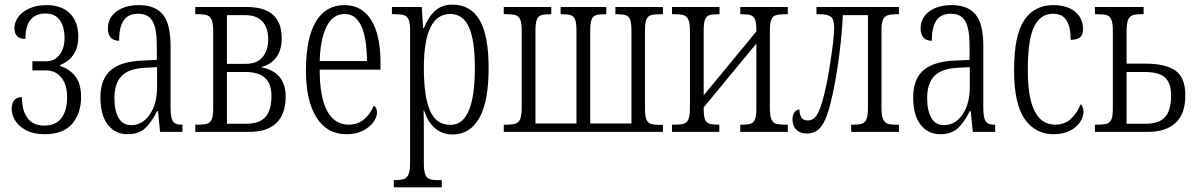

<svg xmlns="http://www.w3.org/2000/svg" viewBox="-20 -566 5146 824"><path d="M30 -99Q30 -123 41 -136Q52 -149 74 -149Q74 -92 98 -59.5Q122 -27 170 -27Q219 -27 243.5 -59Q268 -91 268 -150Q268 -203 243 -233.5Q218 -264 176 -264H119V-303H177Q215 -303 236 -331Q257 -359 257 -403Q257 -450 237 -479Q217 -508 176 -508Q89 -508 89 -399Q42 -399 42 -446Q42 -470 58 -492.5Q74 -515 105 -529.5Q136 -544 180 -544Q245 -544 280.5 -508Q316 -472 316 -410Q316 -318 238 -287V-283Q280 -269 304 -237.5Q328 -206 328 -150Q328 -80 290 -35Q252 10 171 10Q124 10 92 -7Q60 -24 45 -49Q30 -74 30 -99Z M411 -148Q411 -226 454.5 -264Q498 -302 589 -306L653 -309V-372Q653 -442 635 -474.5Q617 -507 573 -507Q530 -507 510.5 -478Q491 -449 491 -391Q468 -391 455.5 -404.5Q443 -418 443 -444Q443 -489 479.5 -516.5Q516 -544 577 -544Q646 -544 679 -503.5Q712 -463 712 -369V-108Q712 -75 716.5 -59Q721 -43 731 -37Q741 -31 761 -31H763V0H667L658 -89H654Q629 -39 601.5 -14.5Q574 10 527 10Q475 10 443 -30.5Q411 -71 411 -148ZM654 -191V-278L600 -275Q531 -271 501 -239Q471 -207 471 -145Q471 -91 489 -60Q507 -29 543 -29Q592 -29 623 -75Q654 -121 654 -191Z M818 -31H830Q857 -31 870 -35.5Q883 -40 889 -55Q895 -70 895 -102V-432Q895 -464 889 -479.5Q883 -495 870 -500Q857 -505 830 -505H818V-536H1039Q1189 -536 1189 -402Q1189 -350 1165 -319Q1141 -288 1103 -279V-277Q1206 -256 1206 -151Q1206 -77 1166.5 -38.5Q1127 0 1050 0H818ZM1035 -292Q1083 -292 1107 -321Q1131 -350 1131 -397Q1131 -446 1106.5 -473.5Q1082 -501 1032 -501H954V-292ZM1037 -35Q1094 -35 1119.5 -64.5Q1145 -94 1145 -154Q1145 -207 1117 -232Q1089 -257 1034 -257H954V-35Z M1293 -263Q1293 -402 1335.5 -473Q1378 -544 1458 -544Q1533 -544 1573 -480Q1613 -416 1613 -298V-267H1352Q1352 -149 1384 -90Q1416 -31 1476 -31Q1515 -31 1542 -53.5Q1569 -76 1584 -112Q1598 -105 1598 -84Q1598 -64 1582.5 -42Q1567 -20 1537.5 -5Q1508 10 1466 10Q1384 10 1338.5 -61.5Q1293 -133 1293 -263ZM1555 -304Q1553 -506 1459 -506Q1409 -506 1382 -453Q1355 -400 1352 -304Z M1670 207H1675Q1701 207 1714 202Q1727 197 1733.5 181.5Q1740 166 1740 133V-434Q1740 -466 1734 -481Q1728 -496 1715 -500.5Q1702 -505 1674 -505H1662V-536H1790L1796 -445H1799Q1818 -493 1847 -519.5Q1876 -546 1922 -546Q1999 -546 2038 -480.5Q2077 -415 2077 -274Q2077 -130 2037 -59.5Q1997 11 1923 11Q1835 11 1800 -91H1798Q1799 -64 1799 24V136Q1799 167 1805 182.5Q1811 198 1824 202.5Q1837 207 1862 207H1876V238H1670ZM2018 -276Q2018 -393 1992.5 -449.5Q1967 -506 1912 -506Q1799 -506 1799 -274Q1799 -154 1825 -92Q1851 -30 1914 -30Q2018 -30 2018 -276Z M2142 -31H2155Q2181 -31 2194 -36Q2207 -41 2213 -56.5Q2219 -72 2219 -104V-434Q2219 -466 2213 -481Q2207 -496 2194 -500.5Q2181 -505 2155 -505H2142V-536H2346V-505H2342Q2315 -505 2302 -500.5Q2289 -496 2283.5 -481Q2278 -466 2278 -434V-36H2454V-433Q2454 -466 2448.5 -481Q2443 -496 2430.5 -500.5Q2418 -505 2392 -505H2386V-536H2582V-505H2576Q2549 -505 2536.5 -500.5Q2524 -496 2518.5 -481Q2513 -466 2513 -434V-36H2690V-434Q2690 -466 2684.5 -481Q2679 -496 2666 -500.5Q2653 -505 2627 -505H2621V-536H2825V-505H2814Q2786 -505 2772.5 -500.5Q2759 -496 2753.5 -481Q2748 -466 2748 -434V-103Q2748 -70 2753.5 -55Q2759 -40 2772 -35Q2785 -30 2812 -30H2825V0H2142Z M2864 -31H2876Q2903 -31 2916 -35.5Q2929 -40 2935 -55.5Q2941 -71 2941 -103V-433Q2941 -465 2935 -480Q2929 -495 2916 -500Q2903 -505 2876 -505H2864V-536H3068V-505H3063Q3036 -505 3023.5 -500.5Q3011 -496 3005.5 -481.5Q3000 -467 3000 -436V-157L3226 -431V-437Q3226 -467 3220.5 -481.5Q3215 -496 3202.5 -500.5Q3190 -505 3164 -505H3157V-536H3361V-505H3351Q3323 -505 3309.5 -500.5Q3296 -496 3290 -481Q3284 -466 3284 -433V-103Q3284 -71 3290 -55.5Q3296 -40 3309.5 -35.5Q3323 -31 3351 -31H3361V0H3157V-31H3164Q3190 -31 3202.5 -35.5Q3215 -40 3220.5 -54.5Q3226 -69 3226 -101V-379L3000 -105V-99Q3000 -68 3005.5 -54Q3011 -40 3023.5 -35.5Q3036 -31 3063 -31H3067V0H2864Z M3381 -54Q3381 -73 3390 -84.5Q3399 -96 3411 -96Q3411 -76 3419 -62.5Q3427 -49 3446 -49Q3464 -49 3477 -61.5Q3490 -74 3502.5 -110Q3515 -146 3530 -218Q3539 -265 3549.5 -339.5Q3560 -414 3560 -446Q3560 -483 3546 -494Q3532 -505 3496 -505H3484V-536H3838V-505H3828Q3803 -505 3789.5 -500.5Q3776 -496 3769.5 -481.5Q3763 -467 3763 -437V-102Q3763 -71 3769.5 -55.5Q3776 -40 3789 -35.5Q3802 -31 3827 -31H3838V0H3633V-31H3642Q3667 -31 3680 -35.5Q3693 -40 3699 -55.5Q3705 -71 3705 -102V-501H3597Q3594 -424 3581.5 -328Q3569 -232 3552 -155Q3538 -92 3523.5 -57.5Q3509 -23 3490 -8Q3471 7 3442 7Q3414 7 3397.5 -9.5Q3381 -26 3381 -54Z M3899 -148Q3899 -226 3942.5 -264Q3986 -302 4077 -306L4141 -309V-372Q4141 -442 4123 -474.5Q4105 -507 4061 -507Q4018 -507 3998.5 -478Q3979 -449 3979 -391Q3956 -391 3943.5 -404.5Q3931 -418 3931 -444Q3931 -489 3967.5 -516.5Q4004 -544 4065 -544Q4134 -544 4167 -503.5Q4200 -463 4200 -369V-108Q4200 -75 4204.5 -59Q4209 -43 4219 -37Q4229 -31 4249 -31H4251V0H4155L4146 -89H4142Q4117 -39 4089.5 -14.5Q4062 10 4015 10Q3963 10 3931 -30.5Q3899 -71 3899 -148ZM4142 -191V-278L4088 -275Q4019 -271 3989 -239Q3959 -207 3959 -145Q3959 -91 3977 -60Q3995 -29 4031 -29Q4080 -29 4111 -75Q4142 -121 4142 -191Z M4332 -264Q4332 -416 4376 -480Q4420 -544 4499 -544Q4560 -544 4594 -516Q4628 -488 4628 -441Q4628 -416 4615 -405.5Q4602 -395 4575 -395Q4575 -449 4557.5 -478Q4540 -507 4499 -507Q4446 -507 4418.5 -452.5Q4391 -398 4391 -265Q4391 -146 4420.5 -88.5Q4450 -31 4509 -31Q4549 -31 4576 -56Q4603 -81 4618 -119Q4630 -107 4630 -86Q4630 -65 4615.5 -42.5Q4601 -20 4572 -5Q4543 10 4502 10Q4423 10 4377.5 -55.5Q4332 -121 4332 -264Z M4679 -31H4690Q4719 -31 4732 -36Q4745 -41 4750.5 -55.5Q4756 -70 4756 -102V-432Q4756 -465 4750 -480.5Q4744 -496 4731 -500.5Q4718 -505 4691 -505H4679V-536H4888V-505H4878Q4852 -505 4839.5 -500Q4827 -495 4821 -479.5Q4815 -464 4815 -432V-293H4897Q4979 -293 5023 -264Q5067 -235 5067 -156Q5067 -77 5025 -38.5Q4983 0 4907 0H4679ZM4898 -35Q4954 -35 4980 -63.5Q5006 -92 5006 -156Q5006 -210 4979.5 -233.5Q4953 -257 4893 -257H4815V-35Z"/></svg>

Font: Noto Serif CondLight
Style: Regular
Weight: 300
Width: 3
Designer: Monotype Design Team
Foundry: Monotype Imaging Inc.
Version: Version 1.001